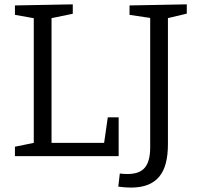

<svg xmlns="http://www.w3.org/2000/svg" viewBox="-20 -718 916 883"><path d="M475.7 -178.3H525.7V0H48.7V-43.3L147 -63.3L135.3 -45.7V-650L147 -632.3L48.7 -649.7V-693L314.7 -698V-654.7L206 -632.3L217 -650V-46.3L202.3 -61H470.7L456.7 -46ZM575.7 -693 839 -698V-655.3L741 -632L752.3 -650.7V-54.7Q752.3 -5.7 742.8 31.5Q733.3 68.7 712.8 93.8Q692.3 119 660 131.8Q627.7 144.7 581.3 144.7Q567.3 144.7 553.3 143.5Q539.3 142.3 524 140.3L531 80Q540.3 81 548.5 81.7Q556.7 82.3 565.7 82.3Q622 82.3 646.3 52.8Q670.7 23.3 670.7 -40V-650.7L682.7 -633.7L575.7 -649.7Z"/></svg>

Font: Bitter Thin
Style: Regular
Weight: 100
Designer: Sol Matas, and Bitter project Authors
Foundry: Sol Matas
Version: Version 2.002